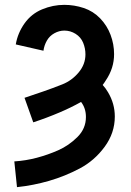

<svg xmlns="http://www.w3.org/2000/svg" viewBox="-20 -763 540 791"><path d="M50 8 39 -98Q86 -101 131.5 -113Q177 -125 220 -144Q263 -163 298.5 -198Q334 -233 334 -281Q334 -317 314 -343Q271 -319 226 -300Q172 -277 117 -259L81 -360Q120 -373 159 -386.5Q198 -400 237 -415.5Q276 -431 304 -464.5Q332 -498 332 -539Q332 -564 322.5 -587Q313 -610 291.5 -623.5Q270 -637 245 -637Q224 -637 204 -626Q184 -615 173 -595.5Q162 -576 159 -554L45 -580Q53 -627 81 -666.5Q109 -706 153.5 -724.5Q198 -743 245 -743Q286 -743 325 -730Q364 -717 392.5 -687.5Q421 -658 435.5 -619.5Q450 -581 450 -540Q450 -482 416 -432Q410 -422 403 -413Q415 -400 425 -383Q453 -336 453 -283Q453 -215 411 -158Q369 -101 308.5 -69Q248 -37 182.5 -18Q117 1 50 8Z"/></svg>

Font: Iosevka SS01
Style: Bold
Weight: 700
Monospace: yes
Designer: Belleve Invis
Foundry: Belleve Invis
Version: 2.3.3; ttfautohint (v1.8.3)